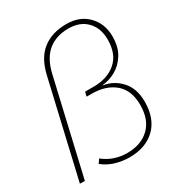

<svg xmlns="http://www.w3.org/2000/svg" viewBox="-172 -819 866 938"><g transform="rotate(-30 261.0 -349.5)"><path d="M285 10Q248 10 209 -1Q170 -12 138 -38L153 -60Q183 -36 217 -25Q251 -14 285 -14Q365 -14 411.5 -59Q458 -104 458 -186Q458 -269 409 -310.5Q360 -352 279 -352H251L257 -377H305Q384 -377 432 -419Q480 -461 480 -542Q480 -607 442.5 -646Q405 -685 340 -685Q270 -685 224.5 -647.5Q179 -610 161 -531L38 0H10L135 -539Q155 -627 208 -668Q261 -709 343 -709Q417 -709 462.5 -662.5Q508 -616 508 -544Q508 -484 483 -444.5Q458 -405 421.5 -385Q385 -365 348 -362V-360Q404 -352 444.5 -308Q485 -264 485 -189Q485 -94 431 -42Q377 10 285 10Z"/></g></svg>

Font: Prodigy Sans ExtraLight
Style: Italic
Weight: 200
Italic angle: -13°
Designer: Wei Huang
Foundry: Wei Huang
Version: Version 1.003; ttfautohint (v1.8.3)